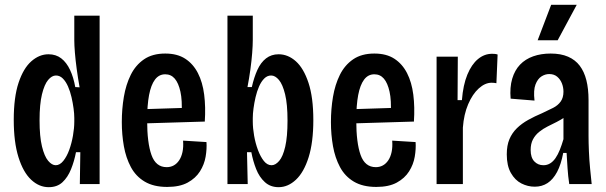

<svg xmlns="http://www.w3.org/2000/svg" viewBox="-20 -763 2513 796"><path d="M182 13Q142 13 109 -18Q76 -49 56.5 -111.5Q37 -174 37 -266Q37 -360 57 -420Q77 -480 110 -509Q143 -538 181 -538Q212 -538 234 -521Q256 -504 270.5 -473Q285 -442 292 -402L310 -401Q303 -440 298 -477Q293 -514 290.5 -545Q288 -576 288 -596V-698H393V-268V0H311L313 -132H295Q288 -95 274.5 -61.5Q261 -28 239 -7.5Q217 13 182 13ZM211 -78Q228 -78 242.5 -96Q257 -114 267 -141.5Q277 -169 282.5 -200.5Q288 -232 288 -259V-274Q288 -291 285 -313.5Q282 -336 276.5 -360Q271 -384 262 -404.5Q253 -425 240.5 -437.5Q228 -450 212 -450Q195 -450 179.5 -431.5Q164 -413 154 -372Q144 -331 144 -264Q144 -197 154 -156Q164 -115 179.5 -96.5Q195 -78 211 -78Z M673 12Q617 12 580 -10Q543 -32 522.5 -70.5Q502 -109 493.5 -157Q485 -205 485 -257Q485 -311 493.5 -361.5Q502 -412 522 -452.5Q542 -493 577 -517Q612 -541 665 -541Q715 -541 748 -519.5Q781 -498 800.5 -460Q820 -422 826.5 -370.5Q833 -319 829 -259L564 -251V-310L752 -316L733 -291Q736 -347 728 -383Q720 -419 704.5 -437Q689 -455 665 -455Q639 -455 622.5 -433Q606 -411 598 -369Q590 -327 590 -264Q590 -171 608 -120.5Q626 -70 671 -70Q687 -70 700 -77Q713 -84 722.5 -98Q732 -112 736.5 -132.5Q741 -153 739 -180L836 -174Q838 -146 832.5 -113.5Q827 -81 809 -52.5Q791 -24 758 -6Q725 12 673 12Z M1135 13Q1101 13 1078 -8Q1055 -29 1042 -62Q1029 -95 1022 -132H1004L1007 0H923V-268V-698H1028V-597Q1028 -575 1025.5 -543Q1023 -511 1018 -474.5Q1013 -438 1006 -402H1024Q1033 -442 1047 -473Q1061 -504 1083 -521Q1105 -538 1135 -538Q1174 -538 1206.5 -509Q1239 -480 1259 -419.5Q1279 -359 1279 -265Q1279 -173 1259.5 -111Q1240 -49 1207 -18Q1174 13 1135 13ZM1106 -78Q1122 -78 1137.5 -96Q1153 -114 1162.5 -155Q1172 -196 1172 -263Q1172 -331 1162 -372Q1152 -413 1136.5 -431.5Q1121 -450 1104 -450Q1088 -450 1075.5 -437.5Q1063 -425 1054 -404.5Q1045 -384 1039.5 -360Q1034 -336 1031 -313.5Q1028 -291 1028 -274V-259Q1028 -232 1033.5 -200.5Q1039 -169 1049.5 -141Q1060 -113 1074 -95.5Q1088 -78 1106 -78Z M1540 12Q1484 12 1447 -10Q1410 -32 1389.5 -70.5Q1369 -109 1360.5 -157Q1352 -205 1352 -257Q1352 -311 1360.5 -361.5Q1369 -412 1389 -452.5Q1409 -493 1444 -517Q1479 -541 1532 -541Q1582 -541 1615 -519.5Q1648 -498 1667.5 -460Q1687 -422 1693.5 -370.5Q1700 -319 1696 -259L1431 -251V-310L1619 -316L1600 -291Q1603 -347 1595 -383Q1587 -419 1571.5 -437Q1556 -455 1532 -455Q1506 -455 1489.5 -433Q1473 -411 1465 -369Q1457 -327 1457 -264Q1457 -171 1475 -120.5Q1493 -70 1538 -70Q1554 -70 1567 -77Q1580 -84 1589.5 -98Q1599 -112 1603.5 -132.5Q1608 -153 1606 -180L1703 -174Q1705 -146 1699.5 -113.5Q1694 -81 1676 -52.5Q1658 -24 1625 -6Q1592 12 1540 12Z M1790 0V-316V-528H1878L1877 -348H1895Q1900 -411 1917.5 -453.5Q1935 -496 1961.5 -518Q1988 -540 2020 -540Q2026 -540 2031.5 -539.5Q2037 -539 2043 -537L2038 -418Q2034 -419 2028.5 -419.5Q2023 -420 2018 -420Q1991 -420 1965 -396.5Q1939 -373 1921 -331Q1903 -289 1899 -234V0Z M2197 11Q2168 11 2141.5 -2.5Q2115 -16 2098 -46Q2081 -76 2081 -123Q2081 -160 2092 -186Q2103 -212 2123 -231.5Q2143 -251 2170 -266Q2197 -281 2228 -294Q2254 -306 2273.5 -316Q2293 -326 2304.5 -342Q2316 -358 2316 -383Q2316 -401 2309.5 -417.5Q2303 -434 2290 -445Q2277 -456 2257 -456Q2240 -456 2224.5 -446Q2209 -436 2200 -412.5Q2191 -389 2196 -346L2097 -354Q2093 -401 2103.5 -436.5Q2114 -472 2136 -495Q2158 -518 2190.5 -529.5Q2223 -541 2263 -541Q2305 -541 2335 -528Q2365 -515 2383.5 -490.5Q2402 -466 2411 -430.5Q2420 -395 2420 -348V-199Q2420 -172 2421.5 -136Q2423 -100 2426.5 -64Q2430 -28 2433 0H2340Q2335 -33 2333 -65Q2331 -97 2329 -129H2315Q2306 -81 2289.5 -50Q2273 -19 2250 -4Q2227 11 2197 11ZM2233 -78Q2248 -78 2260.5 -85.5Q2273 -93 2283 -107.5Q2293 -122 2301 -142Q2309 -162 2316 -186V-298L2347 -305Q2339 -290 2323 -278.5Q2307 -267 2288 -257.5Q2269 -248 2250 -238.5Q2231 -229 2215 -216Q2199 -203 2189.5 -185Q2180 -167 2180 -141Q2180 -110 2195 -94Q2210 -78 2233 -78ZM2292 -596H2209L2265 -743H2371Z"/></svg>

Font: Bricolage Grotesque Condensed Medium
Style: Regular
Weight: 500
Width: 3
Designer: Mathieu Triay
Foundry: Atelier Triay
Version: Version 1.000;gftools[0.9.30]